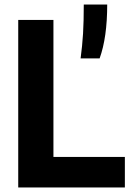

<svg xmlns="http://www.w3.org/2000/svg" viewBox="-20 -828 575 848"><path d="M60.5 0V-740H216V-135H531.5V0ZM350 -808H453.5Q453.5 -662.5 420 -570H336Q343.5 -625.5 346.8 -679.8Q350 -734 350 -808Z"/></svg>

Font: Encode Sans Semi Condensed
Style: Bold
Weight: 700
Width: 4
Designer: Multiple Designers
Foundry: Impallari Type
Version: Version 2.000